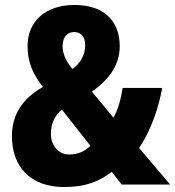

<svg xmlns="http://www.w3.org/2000/svg" viewBox="-20 -743 705 773"><path d="M280 -723C162 -723 91 -656 91 -558C91 -492 113 -443 153 -393C70 -346 28 -281 28 -195C28 -73 101 10 238 10C327 10 379 -13 430 -51L470 0H665L540 -147C586 -216 618 -304 633 -389H474C466 -340 454 -299 437 -269L350 -374C419 -423 462 -481 462 -557C462 -661 396 -723 280 -723ZM278 -614C305 -614 323 -597 323 -561C323 -525 306 -490 272 -465C247 -494 232 -526 232 -556C232 -596 252 -614 278 -614ZM229 -302 344 -156C322 -135 296 -121 260 -121C213 -121 185 -159 185 -204C185 -246 199 -276 229 -302Z"/></svg>

Font: Noto Sans Khmer Condensed ExtraBold
Style: Regular
Weight: 800
Width: 3
Designer: Danh Hong and the Monotype Design Team
Foundry: Monotype Imaging Inc.
Version: Version 2.004